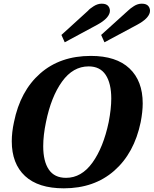

<svg xmlns="http://www.w3.org/2000/svg" viewBox="-20 -1014 836 1044"><path d="M314 -824 459 -956Q467 -966 489 -980Q511 -994 533 -994Q559 -994 569.5 -980Q580 -966 577 -948Q570 -913 510 -880L332 -784ZM530 -824 676 -956Q688 -968 708.5 -981Q729 -994 751 -994Q777 -994 787.5 -980Q798 -966 795 -948Q788 -913 727 -880L548 -784ZM44 -246Q44 -295 56 -350Q90 -519 198.5 -614.5Q307 -710 474 -710Q612 -710 684 -642Q756 -574 756 -452Q756 -407 745 -350Q710 -181 601 -85.5Q492 10 327 10Q188 10 116 -57Q44 -124 44 -246ZM571 -350Q585 -423 585 -478Q585 -561 554.5 -607Q524 -653 462 -653Q377 -653 317.5 -570.5Q258 -488 230 -350Q215 -278 215 -219Q215 -137 245.5 -92Q276 -47 339 -47Q423 -47 482.5 -129.5Q542 -212 571 -350Z"/></svg>

Font: Trirong ExtraBold
Style: Italic
Weight: 800
Italic angle: -12°
Designer: Katatrad Team
Foundry: CadsonDemak
Version: Version 1.001